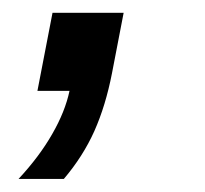

<svg xmlns="http://www.w3.org/2000/svg" viewBox="-20 -141 318 298"><path d="M153.8 -27.3Q144 22.9 126.5 62.3Q108.9 101.6 79.1 136.7H8.8Q41 102.1 61 67.1Q81.1 32.2 87.9 0H38.1L61.5 -121.1H171.9Z"/></svg>

Font: Arimo Medium
Style: Italic
Weight: 500
Italic angle: -12°
Designer: Steve Matteson
Foundry: Monotype Imaging Inc.
Version: Version 1.33